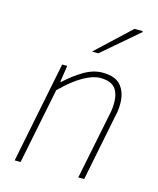

<svg xmlns="http://www.w3.org/2000/svg" viewBox="-109 -797 722 875"><g transform="rotate(15 252.0 -360.0)"><path d="M44 0 140 -478H164L152 -400H156Q198 -439 241.5 -464.5Q285 -490 328 -490Q390 -490 416 -457.5Q442 -425 442 -374Q442 -356 440.5 -343.5Q439 -331 434 -310L372 0H344L406 -306Q411 -329 412.5 -342Q414 -355 414 -370Q414 -417 393 -440.5Q372 -464 324 -464Q291 -464 246 -439Q201 -414 144 -358L72 0ZM256 -570 416 -720H454L456 -716L286 -570Z"/></g></svg>

Font: Source Sans 3 VF
Style: Italic
Weight: 200
Italic angle: -11°
Designer: Paul D. Hunt
Foundry: Adobe Systems Incorporated
Version: Version 3.042;hotconv 1.0.118;makeotfexe 2.5.65603